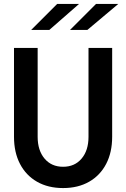

<svg xmlns="http://www.w3.org/2000/svg" viewBox="-20 -943 640 974"><path d="M300 11Q224 11 168 -21Q112 -53 81.5 -111.5Q51 -170 51 -249V-700H171V-249Q171 -180 206 -138.5Q241 -97 300 -97Q359 -97 394 -138.5Q429 -180 429 -249V-700H549V-249Q549 -170 518.5 -111.5Q488 -53 432 -21Q376 11 300 11ZM138 -791 270 -923H381L230 -791ZM335 -791 467 -923H580L423 -791Z"/></svg>

Font: Red Hat Mono Medium
Style: Regular
Weight: 500
Monospace: yes
Designer: Pentagram, MCKL
Foundry: Pentagram, MCKL
Version: Version 1.023; ttfautohint (v1.8.3)